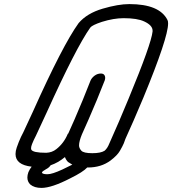

<svg xmlns="http://www.w3.org/2000/svg" viewBox="-20 -820 843 940"><path d="M585 -731Q537 -731 479 -713Q431 -697 422 -685Q353 -588 208 -268L156 -156Q144 -133 137 -115Q132 -102 132 -94Q132 -91 133 -88Q140 -72 206 -72Q235 -73 256 -90Q293 -119 312 -165L314 -166Q341 -224 385 -330L423 -425Q429 -439 443 -449.5Q457 -460 474 -460Q487 -460 492 -451Q495 -446 495 -439Q495 -434 493 -427Q474 -380 454 -330Q410 -225 381 -162Q367 -128 367 -108Q367 -95 378 -82.5Q389 -70 432 -70Q473 -70 492 -82Q506 -94 515 -117L526 -142Q557 -210 610 -338Q721 -606 727 -666V-670Q727 -696 686 -715Q652 -731 585 -731ZM135 -4Q56 -13 56 -66Q56 -81 62 -98L72 -125Q83 -152 94 -172L140 -271Q287 -599 365 -707Q406 -755 482.5 -777.5Q559 -800 613 -800Q761 -800 800 -722Q803 -717 803 -705Q803 -635 682 -342Q630 -218 594 -140L586 -118Q580 -104 567 -81.5Q554 -59 521 -34Q475 0 411 0H407Q387 22 324 53Q233 100 183 100Q148 100 128 83Q114 69 114 49Q114 37 119 23Q126 7 135 -4ZM334 -14Q323 -20 313 -27Q303 -37 298 -51Q264 -23 228 -11Q220 1 206 8Q188 18 185 24L186 25Q186 27 187 28Q193 33 213 33Q235 33 285 10Q315 -4 334 -14Z"/></svg>

Font: Bubblez Graffiti
Style: Italic
Weight: 400
Italic angle: -22.5°
Designer: GGBotNet
Foundry: GGBotNet
Version: 1.00